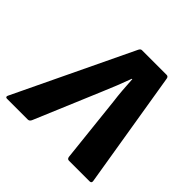

<svg xmlns="http://www.w3.org/2000/svg" viewBox="-200 -812 969 969"><g transform="rotate(45 284.5 -327.5)"><path d="M-24 0Q-30 0 -32 -4Q-34 -8 -31 -14L269 -641Q275 -655 285 -655H461Q473 -655 475 -641L578 -14Q580 0 566 0H419Q407 0 405 -14L367 -367Q362 -405 359 -442.5Q356 -480 354 -517H351Q337 -479 322 -441Q307 -403 291 -366L143 -14Q137 0 125 0Z"/></g></svg>

Font: Sofia Sans Black
Style: Italic
Weight: 900
Italic angle: -9°
Version: Version 4.100-B